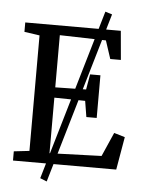

<svg xmlns="http://www.w3.org/2000/svg" viewBox="-61 -886 757 1029"><g transform="rotate(5 317.5 -371.0)"><path d="M193.6 81.5 463.6 -838 500.6 -826.5 229.6 96ZM123.2 -59.1V-680.5L40.9 -692.4V-743H555L568.9 -587.5H511.8L479.9 -684.8L231.4 -691.2V-410.5L397 -413.5L411.3 -496H466.9V-266.5H411.3L397.3 -352.3L231.4 -355.1V-56.2L510.7 -65.8L567.3 -194.6L625.9 -177L595.3 0H39.9V-49.6Z"/></g></svg>

Font: Merriweather Light
Style: Regular
Weight: 300
Designer: Eben Sorkin
Foundry: Eben Sorkin
Version: Version 2.100